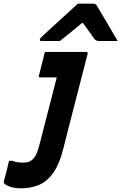

<svg xmlns="http://www.w3.org/2000/svg" viewBox="-121 -819 657 1039"><path d="M345 -538Q350 -538 352.5 -534.5Q355 -531 353 -527Q330 -437 309 -356Q288 -275 267 -193.5Q246 -112 223 -20Q203 63 170.5 111.5Q138 160 93.5 180Q49 200 -7 200Q-38 200 -60 193.5Q-82 187 -95 177Q-103 170 -100 162Q-92 133 -85.5 107.5Q-79 82 -72 51H-54Q-30 61 3 61Q20 61 33 57Q46 53 57 42Q65 34 70.5 25Q76 16 82 -1Q88 -18 96 -49Q113 -116 127 -170Q141 -224 155 -278.5Q169 -333 186 -400H97Q86 -400 90 -411Q97 -440 106 -474.5Q115 -509 122 -538ZM300 -799H385Q393 -799 397.5 -795Q402 -791 410 -777Q415 -768 427.5 -747.5Q440 -727 455.5 -700Q471 -673 487 -646Q503 -619 516 -597H417Q399 -597 390 -608Q384 -617 368.5 -638.5Q353 -660 328 -694H322Q282 -661 254 -638Q226 -615 203 -597H103Q93 -597 95 -606Q96 -611 100 -615Q104 -619 120 -634Q135 -648 159.5 -670.5Q184 -693 211.5 -718Q239 -743 263 -765Q287 -787 300 -799Z"/></svg>

Font: Recursive Sn Lnr St
Style: Bold Italic
Weight: 700
Italic angle: -15°
Version: Version 1.079;hotconv 1.0.112;makeotfexe 2.5.65598; ttfautoh